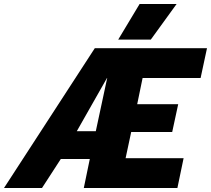

<svg xmlns="http://www.w3.org/2000/svg" viewBox="-45 -940 1055 960"><path d="M653 -920H838L709 -742H546ZM429 -699H990L958 -550H668L641 -419H846L816 -280H611L583 -149H873L842 0H374L404 -145H259L165 0H-25ZM434 -284 491 -550H490L339 -284Z"/></svg>

Font: Prompt
Style: Bold Italic
Weight: 700
Italic angle: -12°
Designer: Katatrad Team
Foundry: CadsonDemak
Version: Version 1.001